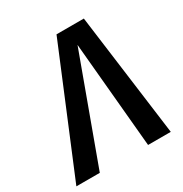

<svg xmlns="http://www.w3.org/2000/svg" viewBox="-202 -814 891 937"><g transform="rotate(-30 243.5 -345.5)"><path d="M492 0H364L310 -595L92 0H-40L247 -691H401Z"/></g></svg>

Font: Fira Sans Condensed Medium
Style: Italic
Weight: 500
Width: 3
Italic angle: -8°
Designer: bBox Type GmbH & Carrois Corporate GbR & Edenspiekermann AG
Foundry: bBox Type GmbH & Carrois Corporate GbR & Edenspiekermann AG
Version: Version 4.301